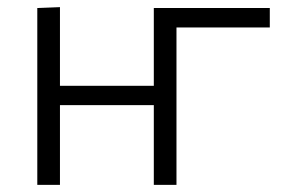

<svg xmlns="http://www.w3.org/2000/svg" viewBox="-20 -518 804 538"><path d="M84.5 0V-495.5L148 -498V-277.5H411V-495.5H736V-441H474.5V0H411V-223.5H148V0Z"/></svg>

Font: Commissioner Light
Style: Regular
Weight: 300
Designer: Kostas Bartsokas
Foundry: Kostas Bartsokas
Version: Version 1.000; ttfautohint (v1.8.3)